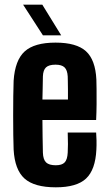

<svg xmlns="http://www.w3.org/2000/svg" viewBox="-20 -791 464 820"><path d="M218.5 9Q126.5 9 84.7 -28.5Q43 -66 38.2 -152Q37.2 -176.1 36.7 -214.8Q36.2 -253.6 36.2 -297.5Q36.2 -341.3 36.7 -381.1Q37.2 -420.9 38.2 -446.3Q44.1 -534 85.5 -571.5Q126.9 -609 217.1 -609Q306.6 -609 347 -572.3Q387.5 -535.6 391.6 -451.2Q392.1 -438.8 392.4 -410.4Q392.7 -382 392.5 -346.8Q392.2 -311.5 390.6 -278.4H161.2Q161.2 -243.6 161.9 -208.7Q162.7 -173.8 163.2 -139.1Q164.2 -109.4 176.9 -97.3Q189.6 -85.2 218.3 -85.2Q244.6 -85.2 256.1 -97.3Q267.7 -109.4 269.2 -139.1Q270.2 -153 270.2 -175.4Q270.2 -197.8 269.2 -225H390.6Q391.7 -214.7 392.2 -192.1Q392.6 -169.5 391.6 -152Q387.5 -66 347.6 -28.5Q307.7 9 218.5 9ZM161.2 -365.9H270.2Q270.3 -388 270.2 -408.4Q270 -428.9 269.7 -444Q269.4 -459 269.2 -464.9Q267.7 -491.6 255.7 -503.2Q243.7 -514.8 217.1 -514.8Q188.9 -514.8 176.5 -503.2Q164.2 -491.6 163.2 -464.9Q162.7 -439.4 162.3 -414.9Q161.9 -390.4 161.2 -365.9ZM163.4 -640 78.6 -771.2H160.6L241.4 -640Z"/></svg>

Font: Big Shoulders Display SC Thin
Style: Regular
Weight: 100
Designer: Patric King
Foundry: XO Type Co
Version: Version 2.002